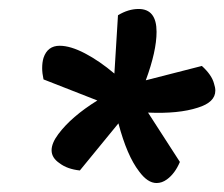

<svg xmlns="http://www.w3.org/2000/svg" viewBox="-20 -717 500 428"><path d="M457 -531Q460 -522 460 -515Q460 -489 421 -477Q378 -463 310 -466L381 -356Q370 -330 352 -317Q341 -309 329 -309Q309 -309 290 -335Q263 -370 244 -442L158 -337Q130 -340 113 -353Q95 -365 95 -382Q95 -398 110 -418Q139 -457 197 -493L77 -540Q74 -554 74 -565Q74 -578 77 -588Q86 -615 113 -615Q137 -615 169.5 -598Q202 -581 235 -553L243 -683Q266 -697 289 -697Q329 -697 329 -646Q329 -603 305 -538L430 -570Q452 -550 457 -531Z"/></svg>

Font: Sansita
Style: Italic
Weight: 400
Italic angle: -11°
Designer: Pablo Cosgaya
Foundry: Omnibus-Type
Version: Version 1.006